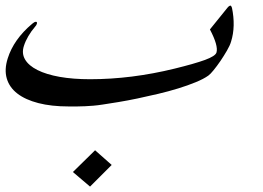

<svg xmlns="http://www.w3.org/2000/svg" viewBox="-58 -422 942 689"><path d="M342.8 169.9 265.1 247.6 203.6 195.3 283.2 117.2ZM771 -272Q767.1 -258.8 756.3 -240.2Q745.6 -221.7 733.2 -203.4Q720.7 -185.1 708.7 -170.4Q696.8 -155.8 689.9 -150.9Q672.9 -138.7 644.3 -127Q615.7 -115.2 581.5 -104.7Q547.4 -94.2 509.5 -85.2Q471.7 -76.2 435.3 -68.6Q398.9 -61 366.7 -55.7Q334.5 -50.3 311 -46.9Q292 -43.9 276.9 -42.7Q261.7 -41.5 247.6 -40.8Q233.4 -40 219.2 -40Q205.1 -40 188 -40Q126.5 -40 79.8 -52Q33.2 -64 4.4 -86.2Q-24.4 -108.4 -33.7 -140.4Q-43 -172.4 -30.3 -212.4Q-8.8 -280.8 57.1 -336.4Q65.4 -343.8 70.8 -343.8Q76.2 -343.8 74.2 -336.4Q72.8 -331.5 67.9 -326.2Q53.7 -309.6 43.5 -292Q33.2 -274.4 27.8 -257.3Q19 -230.5 32 -208.5Q44.9 -186.5 76.4 -170.7Q107.9 -154.8 156 -146.2Q204.1 -137.7 265.1 -137.7Q413.6 -137.7 568.8 -175.8Q640.6 -193.4 677.7 -207Q714.8 -220.7 718.8 -233.4Q726.1 -257.8 695.3 -316.4L757.3 -393.1Q763.2 -400.9 768.6 -401.9Q772 -401.9 774.4 -394Q781.2 -361.8 780.5 -330.8Q779.8 -299.8 771 -272Z"/></svg>

Font: XB Zar
Style: Italic
Weight: 400
Italic angle: -12°
Designer: Behnam
Foundry: Irmug
Version: Version 8.005 2009